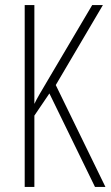

<svg xmlns="http://www.w3.org/2000/svg" viewBox="-20 -734 434 754"><path d="M394 0H353L174 -367L115 -280V0H77V-714H115V-326Q121 -339 135 -363.5Q149 -388 170 -423L342 -714H384L199 -400Z"/></svg>

Font: Noto Sans Arabic ExtCond ExtLt
Style: Regular
Weight: 200
Width: 2
Designer: Monotype Design Team, Nadine Chahine, Nizar Qandah and Khaled Hosny
Foundry: Monotype Imaging Inc.
Version: Version 2.012; ttfautohint (v1.8.4.7-5d5b)